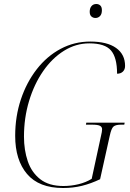

<svg xmlns="http://www.w3.org/2000/svg" viewBox="-20 -931 652 961"><path d="M296 10Q175 10 115.5 -60Q56 -130 56 -251Q56 -348 84.5 -433.5Q113 -519 164 -584.5Q215 -650 283.5 -686.5Q352 -723 432 -723Q516 -723 561 -691Q606 -659 606 -601Q606 -583 595 -572.5Q584 -562 566 -562Q566 -643 535.5 -678.5Q505 -714 427 -714Q360 -714 300.5 -677Q241 -640 196 -575Q151 -510 125.5 -425.5Q100 -341 100 -247Q100 -180 119 -124Q138 -68 181.5 -34Q225 0 297 0Q336 0 373 -9Q410 -18 439 -36L486 -253Q488 -262 489.5 -269.5Q491 -277 491 -284Q491 -296 480 -301.5Q469 -307 440 -307H410L412 -317H604L602 -307H585Q559 -307 548 -297.5Q537 -288 529 -250L481 -34Q435 -12 390.5 -1Q346 10 296 10ZM458 -841Q446 -841 437.5 -848.5Q429 -856 429 -872Q429 -890 438 -900.5Q447 -911 462 -911Q474 -911 482 -903.5Q490 -896 490 -880Q490 -860 480.5 -850.5Q471 -841 458 -841Z"/></svg>

Font: Noto Serif Display SemiCondensed ExtraLight
Style: Italic
Weight: 200
Width: 4
Italic angle: -12°
Designer: Monotype Design Team
Foundry: Monotype Imaging Inc.
Version: Version 2.009